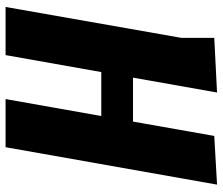

<svg xmlns="http://www.w3.org/2000/svg" viewBox="-75 -725 800 690"><g transform="rotate(90 325.0 -380.0)"><path d="M336 0H509L643.5 -760L468.5 -750L417 -458H259L312.5 -760L116 -750V-631.5L5 0H178L239 -344H397Z"/></g></svg>

Font: B612
Style: Regular
Weight: 700
Italic angle: -10°
Designer: Nicolas Chauveau, Thomas Paillot, Jonathan Favre-Lamarine, Jean-Luc Vinot
Foundry: AIRBUS
Version: Version 1.008